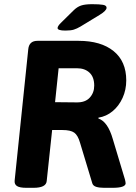

<svg xmlns="http://www.w3.org/2000/svg" viewBox="-20 -895 650 917"><path d="M292 -749Q255 -749 255 -761Q255 -770 270 -785L331 -845Q348 -862 367 -868.5Q386 -875 420 -875Q455 -875 472 -872Q489 -869 489 -858Q489 -844 456 -824L364 -768Q347 -758 332.5 -753.5Q318 -749 292 -749ZM106 2Q74 2 61 -6.5Q48 -15 50 -33L115 -660Q119 -700 159 -700H355Q462 -700 522.5 -651Q583 -602 583 -511Q583 -466 565.5 -427.5Q548 -389 518 -364Q488 -339 450 -333V-329Q495 -314 519 -230L577 -37Q580 -25 580 -18Q577 2 518 2H477Q455 2 440 -2.5Q425 -7 421 -19L362 -214Q352 -249 334.5 -261.5Q317 -274 278 -274H229L203 -30Q200 2 140 2ZM243 -407 345 -406Q387 -405 408.5 -428.5Q430 -452 430 -486Q430 -527 407.5 -548Q385 -569 348 -569H260Z"/></svg>

Font: Asap
Style: Bold Italic
Weight: 700
Italic angle: -6°
Designer: Pablo Cosgaya
Foundry: Omnibus-Type
Version: Version 3.001; ttfautohint (v1.8.3)